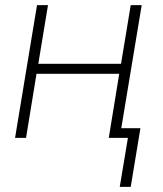

<svg xmlns="http://www.w3.org/2000/svg" viewBox="-20 -540 640 752"><path d="M449 192 481 0H406L447 -251H123L82 0H39L125 -520H168L130 -290H454L492 -520H535L455 -38H530L492 192Z"/></svg>

Font: Iosevka Aile XLt Obl
Style: Regular
Weight: 200
Italic angle: -9°
Designer: Belleve Invis
Foundry: Belleve Invis
Version: Version 31.1.0; ttfautohint (v1.8.4)